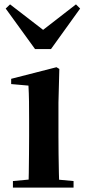

<svg xmlns="http://www.w3.org/2000/svg" viewBox="-20 -857 389 877"><path d="M39 0V-30L146 -40H208L316 -30V0ZM110 0Q111 -25 111.5 -67Q112 -109 112.5 -154.5Q113 -200 113 -235V-308Q113 -358 112.5 -394Q112 -430 110 -466L31 -473V-497L238 -550L251 -542L247 -388V-235Q247 -200 247.5 -154.5Q248 -109 249 -67Q250 -25 251 0ZM26 -837 214 -692H140L327 -837L346 -818L213 -633H140L6 -818Z"/></svg>

Font: Noto Serif TC
Style: Bold
Weight: 700
Designer: Ryoko NISHIZUKA 西塚涼子 (kana & ideographs); Frank Grießhammer (Latin, Greek & Cyrillic); Wenlong ZHANG 张文龙 (bopomofo); San
Foundry: Adobe
Version: Version 2.002-H1;hotconv 1.1.0;makeotfexe 2.6.0